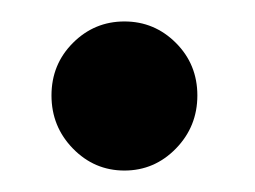

<svg xmlns="http://www.w3.org/2000/svg" viewBox="-20 -147 238 179"><path d="M96 12Q68 12 48 -8.5Q28 -29 28 -58Q28 -87 48 -107Q68 -127 96 -127Q124 -127 144 -107Q164 -87 164 -58Q164 -29 144 -8.5Q124 12 96 12Z"/></svg>

Font: Zain ExtraBold
Style: Regular
Weight: 800
Designer: Zain,Boutros
Foundry: Mobile Telecommunications Company (Zain), 2024
Version: Version 1.50; ttfautohint (v1.8.4)